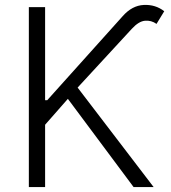

<svg xmlns="http://www.w3.org/2000/svg" viewBox="-20 -756 693 776"><path d="M96.6 0V-727.3H162.3V-350.9H170.8L475.9 -690.7Q513.8 -733.7 561.1 -736Q608.3 -738.3 643.8 -710.6L612.6 -659.4Q591.6 -674.4 566.2 -672.2Q540.8 -670.1 512.8 -639.6L293.7 -402L600.9 0H519.9L254.3 -356.5L162.3 -251.8V0Z"/></svg>

Font: Inter UI Light
Style: Regular
Weight: 300
Designer: Rasmus Andersson
Foundry: rsms
Version: 3.2;8d6f07862